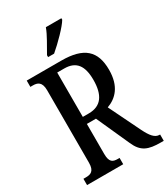

<svg xmlns="http://www.w3.org/2000/svg" viewBox="-223 -1033 996 1136"><g transform="rotate(-30 275.0 -465.5)"><path d="M205 -784V-771H246C296 -813 368 -886 388 -921V-931H282C266 -886 232 -833 205 -784ZM26 0H273V-43H262C228 -43 206 -51 206 -109V-314H268L369 -90C401 -16 445 0 531 0H550V-43H546C515 -43 492 -71 466 -124L362 -337C426 -360 480 -413 480 -526C480 -655 416 -714 262 -714H26V-671H43C74 -671 102 -662 102 -604V-109C102 -51 75 -43 43 -43H26ZM247 -362H206V-665H254C335 -665 370 -617 370 -521C370 -418 332 -362 247 -362Z"/></g></svg>

Font: Noto Serif Bengali ExtraCondensed Medium
Style: Regular
Weight: 500
Width: 2
Designer: Juan Bruce, Universal Thirst, Indian Type Foundry and the Monotype Design Team.
Foundry: Monotype Imaging Inc.
Version: Version 2.003